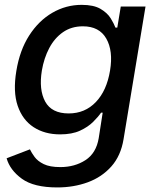

<svg xmlns="http://www.w3.org/2000/svg" viewBox="-20 -573 657 807"><path d="M220.5 214.8Q122.2 214.8 71.9 178.3Q21.7 141.7 7.8 92.3L105.8 54.7Q112.9 69.6 125.7 87Q138.5 104.4 163.9 116.8Q189.3 129.3 233.7 129.3Q294 129.3 339.1 100.1Q384.2 71 394.9 7.8L411.6 -99.4H404.8Q392.8 -82 371.4 -60.7Q350.1 -39.4 316.4 -23.8Q282.7 -8.2 232.6 -8.2Q168 -8.2 121.3 -38.5Q74.6 -68.9 54.3 -128.4Q34.1 -187.9 48.7 -274.9Q62.9 -361.9 102.8 -424Q142.8 -486.2 200.1 -519.4Q257.5 -552.6 323.2 -552.6Q373.9 -552.6 402.5 -535.7Q431.1 -518.8 445 -496.4Q458.8 -474.1 465.2 -457H473L487.6 -545.5H591.6L499.3 12.1Q487.9 81.7 448 126.6Q408 171.5 348.9 193.2Q289.8 214.8 220.5 214.8ZM268.8 -96.2Q337 -96.2 382.8 -144Q428.6 -191.8 442.5 -276.3Q456.3 -359 426.8 -410.7Q397.4 -462.4 328.5 -462.4Q280.2 -462.4 244.7 -437.7Q209.2 -413 187 -370.9Q164.8 -328.8 155.9 -276.3Q142.8 -196 169.9 -146.1Q197.1 -96.2 268.8 -96.2Z"/></svg>

Font: Inter UI Medium
Style: Italic
Weight: 500
Italic angle: 9.39999°
Designer: Rasmus Andersson
Foundry: rsms
Version: 3.2;8d6f07862